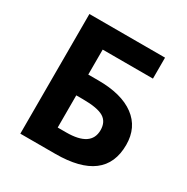

<svg xmlns="http://www.w3.org/2000/svg" viewBox="-163 -853 964 992"><g transform="rotate(30 319.0 -357.0)"><path d="M292 -124Q439.9 -124 439.9 -222.7Q439.9 -272.5 403.8 -294.2Q367.7 -315.9 279.8 -315.9H241.2V-124ZM241.2 -439.9H300.8Q440.4 -439.9 516.6 -383.3Q592.8 -326.7 592.8 -223.1Q592.8 0 297.9 0H89.8V-713.9H541V-588.9H241.2Z"/></g></svg>

Font: OpenSans-Bold
Style: Bold
Weight: 700
Foundry: Ascender Corporation
Version: Version 1.10